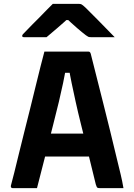

<svg xmlns="http://www.w3.org/2000/svg" viewBox="-20 -966 690 986"><path d="M149 -280H364Q380 -280 395 -280Q410 -280 425 -280L460 -289L474 -225L488 -162H158Q155 -162 152.5 -163.5Q150 -165 148.5 -167.5Q147 -170 147 -173ZM170 0Q139 0 107 0Q75 0 44 0Q42 0 40 -1Q38 -2 36.5 -5Q35 -8 36 -13Q43 -38 53.5 -80.5Q64 -123 77 -176.5Q90 -230 105 -289.5Q120 -349 135 -409Q150 -469 163.5 -525Q177 -581 188.5 -626Q200 -671 208 -701Q265 -701 325.5 -701Q386 -701 434 -701Q438 -701 440 -699.5Q442 -698 443.5 -696Q445 -694 446 -690Q460 -634 476 -571Q492 -508 509.5 -438.5Q527 -369 545.5 -294Q564 -219 583 -139Q591 -106 599.5 -71Q608 -36 614 0Q586 0 553 0Q520 0 491 0Q485 0 481.5 -1.5Q478 -3 476.5 -7Q475 -11 472 -19Q450 -110 431 -186.5Q412 -263 396 -327Q380 -391 368.5 -443.5Q357 -496 348 -539Q339 -582 334 -616L373 -592H280L319 -616Q313 -582 304 -539.5Q295 -497 282.5 -444Q270 -391 253 -325.5Q236 -260 216 -179.5Q196 -99 170 0ZM251 -946Q266 -946 293 -946Q320 -946 346.5 -946Q373 -946 387 -946Q394 -946 399.5 -943Q405 -940 419 -927Q427 -919 443.5 -902.5Q460 -886 481.5 -864.5Q503 -843 525.5 -819.5Q548 -796 569 -775Q543 -775 509 -775Q475 -775 449 -775Q438 -775 433.5 -777Q429 -779 421 -785Q405 -797 377 -821Q349 -845 308 -884L360 -863Q344 -863 327.5 -863Q311 -863 294 -863L345 -885Q306 -849 275 -822.5Q244 -796 219 -775H105Q101 -775 98.5 -775.5Q96 -776 95 -778Q94 -780 94 -782Q94 -786 97.5 -790Q101 -794 115 -808Q128 -822 145.5 -839.5Q163 -857 182.5 -876.5Q202 -896 219.5 -914.5Q237 -933 251 -946Z"/></svg>

Font: Recursive
Style: Bold
Weight: 700
Version: Version 1.085